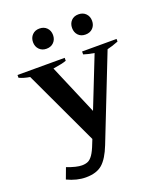

<svg xmlns="http://www.w3.org/2000/svg" viewBox="-161 -812 942 1109"><g transform="rotate(-20 310.0 -257.0)"><path d="M153 -645Q153 -672 170 -689.5Q187 -707 214 -707Q242 -707 259 -689.5Q276 -672 276 -645Q276 -618 259 -600.5Q242 -583 214 -583Q187 -583 170 -600.5Q153 -618 153 -645ZM393 -645Q393 -672 409.5 -689.5Q426 -707 454 -707Q482 -707 499 -689.5Q516 -672 516 -645Q516 -618 499 -600.5Q482 -583 454 -583Q426 -583 409.5 -600.5Q393 -618 393 -645ZM613 -498V-482Q572 -466 544 -460L341 56Q312 130 276 161.5Q240 193 174 193Q119 193 60 165L85 98Q143 120 176 120Q198 120 213.5 113Q229 106 243.5 85Q258 64 274 22L284 -3L69 -462Q31 -468 4 -481V-498H294V-480Q271 -471 212 -462L343 -154L466 -465Q428 -471 401 -480V-498Z"/></g></svg>

Font: Trirong
Style: Bold
Weight: 700
Designer: Katatrad Team
Foundry: CadsonDemak
Version: Version 1.001